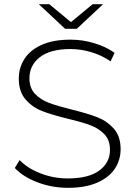

<svg xmlns="http://www.w3.org/2000/svg" viewBox="-20 -895 649 920"><path d="M159.5 -21.5C205.8 -3.8 254.7 5 306 5C361.3 5 408 -3.3 446 -20C484 -36.7 512.2 -59 530.5 -87C548.8 -115 558 -146 558 -180C558 -221.3 547.2 -254.2 525.5 -278.5C503.8 -302.8 477.7 -321 447 -333C416.3 -345 375.3 -357.3 324 -370C278 -381.3 241.7 -392 215 -402C188.3 -412 166 -426.3 148 -445C130 -463.7 121 -488.7 121 -520C121 -561.3 137.7 -595 171 -621C204.3 -647 253.3 -660 318 -660C350.7 -660 383.8 -655 417.5 -645C451.2 -635 482 -620.3 510 -601L529 -642C501.7 -661.3 469.3 -676.7 432 -688C394.7 -699.3 356.7 -705 318 -705C262.7 -705 216.5 -696.7 179.5 -680C142.5 -663.3 115 -640.8 97 -612.5C79 -584.2 70 -553 70 -519C70 -477 80.8 -443.5 102.5 -418.5C124.2 -393.5 150.5 -375 181.5 -363C212.5 -351 253.7 -338.7 305 -326C350.3 -315.3 386.3 -305 413 -295C439.7 -285 462 -270.7 480 -252C498 -233.3 507 -208.3 507 -177C507 -136.3 490 -103.3 456 -78C422 -52.7 371.7 -40 305 -40C259 -40 215.2 -48.2 173.5 -64.5C131.8 -80.8 98.7 -102 74 -128L51 -90C77 -62 113.2 -39.2 159.5 -21.5ZM474 -875H424L320 -789L216 -875H166L292 -757H348Z"/></svg>

Font: Montserrat Custom ExtraLight
Style: Regular
Weight: 300
Designer: Julieta Ulanovsky
Foundry: Julieta Ulanovsky
Version: Version 7.200